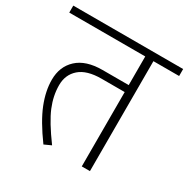

<svg xmlns="http://www.w3.org/2000/svg" viewBox="-163 -779 901 916"><g transform="rotate(30 287.5 -321.5)"><path d="M72.8 -286.7Q72.8 -359.5 120.6 -403.7Q168.4 -447.9 259.4 -447.9H403.4V-605.7H-15.2V-644.1H590V-605.7H448.4V0H403.4V-409.5H276Q195.7 -409.5 155.7 -374.6Q115.8 -339.7 115.8 -281.9Q115.8 -224 139.8 -165.6Q163.8 -107.2 230.5 -16.2L192.6 1Q126.9 -89 99.8 -157.2Q72.8 -225.5 72.8 -286.7Z"/></g></svg>

Font: Khula Light
Style: Regular
Weight: 300
Designer: Erin McLaughlin, Steve Matteson
Version: Version 1.002;PS 1.0;hotconv 1.0.72;makeotf.lib2.5.5900; ttf